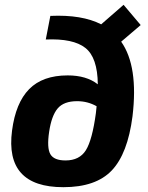

<svg xmlns="http://www.w3.org/2000/svg" viewBox="-20 -764 616 797"><path d="M564 -660 483 -591Q555 -489 530 -281Q510 -126 444 -56.5Q378 13 243 13Q-1 13 30 -222Q45 -337 101 -394Q157 -451 261 -451Q339 -451 386 -414Q385 -525 334.5 -565Q284 -605 170 -600L189 -698Q320 -704 400 -663L493 -744ZM252 -98Q310 -98 336.5 -140.5Q363 -183 378 -294L381 -323Q344 -344 300 -344Q245 -344 219.5 -314Q194 -284 184 -217Q174 -150 189 -124Q204 -98 252 -98Z"/></svg>

Font: Exo 2.0
Style: Bold Italic
Weight: 700
Italic angle: -8°
Designer: Natanael Gama
Version: Version 1.001;PS 001.001;hotconv 1.0.70;makeotf.lib2.5.58329